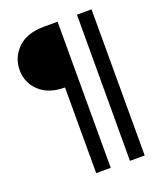

<svg xmlns="http://www.w3.org/2000/svg" viewBox="-149 -770 858 1015"><g transform="rotate(-20 279.5 -263.0)"><path d="M488 148H405L406 -674H488ZM297 148H215V-334Q123 -334 72 -382.5Q21 -431 21 -502Q21 -573 72.5 -623.5Q124 -674 222 -674H297Z"/></g></svg>

Font: Hind Guntur Medium
Style: Regular
Weight: 500
Designer: Manushi Parikh, Hitesh Malaviya
Foundry: Indian Type Foundry
Version: Version 1.000;PS 1.0;hotconv 1.0.86;makeotf.lib2.5.63406; tt